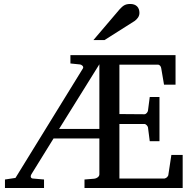

<svg xmlns="http://www.w3.org/2000/svg" viewBox="-20 -949 973 968"><path d="M481 -625V-299H278ZM811 -49H582V-324H708C716 -324 725 -313 726 -307L735 -237H784V-460H735L726 -391C725 -384 717 -373 708 -373L582 -374V-623H776C786 -623 792 -613 793 -604L807 -522H865V-671H335V-629L384 -624C391 -623 404 -614 398 -604L58 -52L5 -44V-1H202V-44L145 -49C135 -50 132 -60 138 -70L250 -251H481V-70C481 -58 467 -49 455 -48L406 -44V-1H901V-168H844L829 -69C829 -61 819 -50 811 -50ZM636 -929C607 -929 597 -916 583 -902L451 -747H507L660 -844C671 -853 683 -865 683 -884C683 -912 666 -929 637 -929Z"/></svg>

Font: Veleka
Style: Regular
Weight: 400
Designer: Stefan Peev, Context Ltd, 2016; SIL International, 1997-2014.
Foundry: Stefan Peev, Context Ltd, 2016
Version: Version 1.000